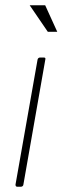

<svg xmlns="http://www.w3.org/2000/svg" viewBox="-20 -711 246 731"><path d="M60 0H46Q39 0 39 -8L123 -484Q125 -492 133 -492H147Q153 -492 153 -487L69 -8Q68 -1 60 0ZM198 -590H162L93 -691H152Z"/></svg>

Font: YamahaIndonesia935. App Thin
Style: Italic
Weight: 100
Italic angle: -10°
Designer: Dalton Maag Ltd
Foundry: Dalton Maag Ltd
Version: Version 1.002; January 01, 2024; Regular/Italic